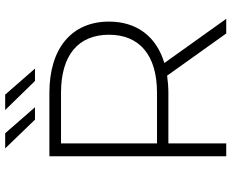

<svg xmlns="http://www.w3.org/2000/svg" viewBox="-98 -818 915 760"><g transform="rotate(-90 360.0 -437.5)"><path d="M213 -875C213 -875 316 -757 316 -757C316 -757 267 -757 267 -757C267 -757 153 -875 153 -875C153 -875 213 -875 213 -875ZM366 -875C366 -875 469 -757 469 -757C469 -757 420 -757 420 -757C420 -757 305 -875 305 -875C305 -875 366 -875 366 -875ZM491 -245C491 -245 666 0 666 0C666 0 608 0 608 0C608 0 441 -234 441 -234C419 -231 397 -229 373 -229C373 -229 173 -229 173 -229C173 -229 173 0 173 0C173 0 122 0 122 0C122 0 122 -700 122 -700C122 -700 373 -700 373 -700C549 -700 655 -612 655 -464C655 -353 595 -276 491 -245ZM173 -654C173 -654 173 -274 173 -274C173 -274 373 -274 373 -274C523 -274 603 -344 603 -464C603 -585 523 -654 373 -654C373 -654 173 -654 173 -654Z"/></g></svg>

Font: TamingNoise
Style: Regular
Weight: 500
Designer: Julieta Ulanovsky
Foundry: Julieta Ulanovsky
Version: ""